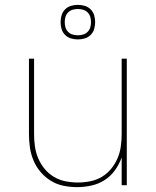

<svg xmlns="http://www.w3.org/2000/svg" viewBox="-20 -761 640 789"><path d="M297 8Q269 8 241.5 2.5Q214 -3 190 -17.5Q166 -32 147.5 -53.5Q129 -75 118 -101Q107 -127 103 -154.5Q99 -182 99 -210V-520H120V-210Q120 -185 123.5 -159.5Q127 -134 137 -110.5Q147 -87 163.5 -67Q180 -47 202 -34Q224 -21 249.5 -16Q275 -11 300 -11Q325 -11 350.5 -16Q376 -21 398 -34Q420 -47 436.5 -67Q453 -87 463 -110.5Q473 -134 476.5 -159.5Q480 -185 480 -210V-520H501V0H480V-114Q470 -86 452.5 -61.5Q435 -37 410 -21Q385 -5 355.5 1.5Q326 8 297 8ZM300 -599Q286 -599 272 -603Q258 -607 247.5 -617.5Q237 -628 233 -642Q229 -656 229 -670Q229 -684 233 -698Q237 -712 247.5 -722.5Q258 -733 272 -737Q286 -741 300 -741Q314 -741 328 -737Q342 -733 352.5 -722.5Q363 -712 367 -698Q371 -684 371 -670Q371 -656 367 -642Q363 -628 352.5 -617.5Q342 -607 328 -603Q314 -599 300 -599ZM300 -616Q311 -616 321.5 -619Q332 -622 340 -630Q348 -638 351 -648.5Q354 -659 354 -670Q354 -681 351 -691.5Q348 -702 340 -710Q332 -718 321.5 -721Q311 -724 300 -724Q289 -724 278.5 -721Q268 -718 260 -710Q252 -702 249 -691.5Q246 -681 246 -670Q246 -659 249 -648.5Q252 -638 260 -630Q268 -622 278.5 -619Q289 -616 300 -616Z"/></svg>

Font: Iosevka Thin Extended
Style: Regular
Weight: 100
Width: 7
Monospace: yes
Designer: Belleve Invis
Foundry: Belleve Invis
Version: Version 32.5.0; ttfautohint (v1.8.4)